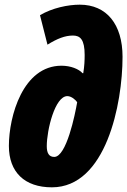

<svg xmlns="http://www.w3.org/2000/svg" viewBox="-20 -791 544 821"><path d="M202 10C433 10 504 -346 504 -548C504 -687 436 -771 321 -771C271 -771 203 -757 151 -726L183 -600C225 -626 258 -639 292 -639C323 -639 342 -622 342 -556C342 -533 341 -508 336 -478H333C317 -496 282 -510 243 -510C78 -510 18 -294 18 -167C18 -55 85 10 202 10ZM212 -120C189 -120 180 -137 180 -166C180 -235 215 -380 268 -380C286 -380 304 -363 310 -354C301 -301 264 -120 212 -120Z"/></svg>

Font: Noto Sans UI Condensed Black
Style: Italic
Weight: 900
Width: 3
Italic angle: -192°
Designer: Monotype Design Team
Foundry: Monotype Imaging Inc.
Version: Version 1.901